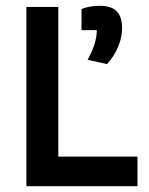

<svg xmlns="http://www.w3.org/2000/svg" viewBox="-20 -642 514 662"><path d="M282 -436Q313 -490 314 -538H261V-611Q289 -622 324 -622Q364 -622 382.5 -603Q401 -584 401 -545Q401 -513 387 -480Q373 -447 349 -421ZM71 -618H181V-102H454V0H71Z"/></svg>

Font: Athiti SemiBold
Style: Regular
Weight: 600
Designer: CadsonDemak Team
Foundry: CadsonDemak
Version: Version 1.033